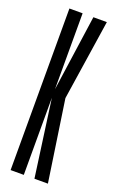

<svg xmlns="http://www.w3.org/2000/svg" viewBox="-123 -635 409 670"><g transform="rotate(20 81.0 -300.0)"><path d="M12.5 0H61.5V-600H12.5ZM59 -300.5 106 -299.5 151.5 -600H101.5ZM101 0H151L106 -303.5L59 -304.5Z"/></g></svg>

Font: Anybody UltraCondensed Light
Style: Regular
Weight: 300
Width: 1
Version: Version 1.113;gftools[0.9.25]